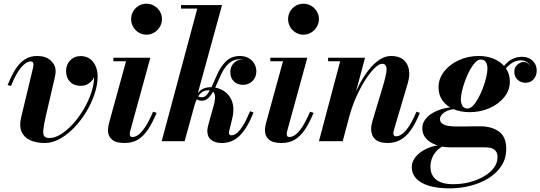

<svg xmlns="http://www.w3.org/2000/svg" viewBox="-20 -778 2978 1058"><path d="M227 10Q179 10 145.5 -5.8Q112 -21.5 98.5 -52.8Q85 -84 96.5 -131L162 -404Q162.5 -408.5 163.5 -413.8Q164.5 -419 164.5 -423Q164.5 -430.5 160.8 -435Q157 -439.5 149 -439.5Q137 -439.5 123.8 -431.2Q110.5 -423 96.5 -406.5Q82.5 -390 68.5 -364.5Q54.5 -339 40.5 -304L22 -309.5Q36 -344 51.5 -373.2Q67 -402.5 86 -424Q105 -445.5 129.2 -457.5Q153.5 -469.5 185.5 -469.5Q232 -469.5 259.2 -444.8Q286.5 -420 286.5 -386Q286.5 -375 284.2 -363.2Q282 -351.5 279.5 -340.5L233 -140.5Q222 -92 219 -65.2Q216 -38.5 223.8 -28Q231.5 -17.5 253 -17.5Q282.5 -17.5 316 -38.5Q349.5 -59.5 381.8 -95Q414 -130.5 440.2 -174.5Q466.5 -218.5 482.5 -265.8Q498.5 -313 498.5 -356.5Q498.5 -384.5 488.5 -405.2Q478.5 -426 461.8 -437.5Q445 -449 425 -449V-468Q447.5 -468 465.5 -456.8Q483.5 -445.5 493.8 -426.2Q504 -407 504 -383.5Q504 -350 481 -327.5Q458 -305 425 -305Q387.5 -305 365.8 -327.5Q344 -350 344 -387Q344 -421.5 366.8 -445.2Q389.5 -469 425 -469Q454 -469 474.8 -454.2Q495.5 -439.5 506.8 -414Q518 -388.5 518 -356.5Q518 -311 501.2 -260.5Q484.5 -210 455.5 -162Q426.5 -114 389 -75Q351.5 -36 310 -13Q268.5 10 227 10Z M667 10Q618.5 10 596.8 -9Q575 -28 575 -59Q575 -72.5 577.5 -84Q580 -95.5 582 -104L674.5 -440.5H604.5V-460H808.5L697.5 -56Q696.5 -52 695.8 -47.5Q695 -43 695 -39Q695 -32 698.2 -27.5Q701.5 -23 710 -23Q725.5 -23 742.8 -35.5Q760 -48 780.2 -78.2Q800.5 -108.5 823.5 -162.5L843 -156Q819 -98.5 793.8 -61.8Q768.5 -25 738 -7.5Q707.5 10 667 10ZM787 -587Q763 -587 743.8 -599Q724.5 -611 713.5 -630.5Q702.5 -650 702.5 -672.5Q702.5 -695.5 713.5 -714.8Q724.5 -734 743.8 -745.8Q763 -757.5 787 -757.5Q811 -757.5 830.2 -745.8Q849.5 -734 861 -714.8Q872.5 -695.5 872.5 -672.5Q872.5 -650 861 -630.5Q849.5 -611 830.2 -599Q811 -587 787 -587Z M871 0 1067 -730.5H977.5V-750H1203.5L997.5 0ZM1201.5 10Q1166.5 10 1144.5 -6.5Q1122.5 -23 1122.5 -56Q1122.5 -65.5 1124.8 -77Q1127 -88.5 1130 -97.5L1143.5 -147Q1149.5 -168 1156.2 -191Q1163 -214 1164.8 -234.2Q1166.5 -254.5 1158.8 -267.5Q1151 -280.5 1129 -280.5Q1103.5 -280.5 1088.5 -266.8Q1073.5 -253 1064.5 -232.2Q1055.5 -211.5 1049.5 -190H1038Q1048.5 -233 1063.8 -256.2Q1079 -279.5 1098.5 -288.5Q1118 -297.5 1141 -297.5Q1170 -297.5 1195.8 -286.2Q1221.5 -275 1239.5 -253.5Q1257.5 -232 1263.8 -200.8Q1270 -169.5 1260.5 -128.5L1243 -56.5Q1242.5 -53.5 1242 -50.2Q1241.5 -47 1241.5 -45.5Q1241.5 -32.5 1256 -32.5Q1269 -32.5 1284.8 -44.5Q1300.5 -56.5 1318.8 -85.5Q1337 -114.5 1358 -165L1377 -158Q1343.5 -73 1302 -31.5Q1260.5 10 1201.5 10ZM1092.5 -223Q1082.5 -223 1073.8 -226Q1065 -229 1059 -234L1066 -253Q1071 -247 1077.2 -244.5Q1083.5 -242 1092.5 -242Q1109 -242 1122.2 -258.8Q1135.5 -275.5 1147.8 -302.5Q1160 -329.5 1173 -359.5Q1195 -410.5 1225 -440Q1255 -469.5 1303 -469.5Q1329.5 -469.5 1349.8 -458Q1370 -446.5 1381.2 -427.2Q1392.5 -408 1392.5 -385Q1392.5 -352 1371 -331.2Q1349.5 -310.5 1319.5 -310.5Q1288.5 -310.5 1268.8 -329.5Q1249 -348.5 1249 -381.5Q1249 -410.5 1268.2 -430.2Q1287.5 -450 1316 -450Q1331.5 -450 1349 -442Q1366.5 -434 1379 -419.5Q1391.5 -405 1391.5 -385H1372Q1372 -402.5 1363.8 -417.5Q1355.5 -432.5 1339.8 -442Q1324 -451.5 1302 -451.5Q1265 -451.5 1239 -427Q1213 -402.5 1193 -356Q1179 -323.5 1164.8 -293Q1150.5 -262.5 1133 -242.8Q1115.5 -223 1092.5 -223Z M1532 10Q1483.5 10 1461.8 -9Q1440 -28 1440 -59Q1440 -72.5 1442.5 -84Q1445 -95.5 1447 -104L1539.5 -440.5H1469.5V-460H1673.5L1562.5 -56Q1561.5 -52 1560.8 -47.5Q1560 -43 1560 -39Q1560 -32 1563.2 -27.5Q1566.5 -23 1575 -23Q1590.5 -23 1607.8 -35.5Q1625 -48 1645.2 -78.2Q1665.5 -108.5 1688.5 -162.5L1708 -156Q1684 -98.5 1658.8 -61.8Q1633.5 -25 1603 -7.5Q1572.5 10 1532 10ZM1652 -587Q1628 -587 1608.8 -599Q1589.5 -611 1578.5 -630.5Q1567.5 -650 1567.5 -672.5Q1567.5 -695.5 1578.5 -714.8Q1589.5 -734 1608.8 -745.8Q1628 -757.5 1652 -757.5Q1676 -757.5 1695.2 -745.8Q1714.5 -734 1726 -714.8Q1737.5 -695.5 1737.5 -672.5Q1737.5 -650 1726 -630.5Q1714.5 -611 1695.2 -599Q1676 -587 1652 -587Z M2115.5 10Q2069.5 10 2047.2 -10.8Q2025 -31.5 2025 -67Q2025 -78 2027.5 -91Q2030 -104 2033 -113.5L2093 -313Q2104.5 -352 2108.5 -377Q2112.5 -402 2107 -414.2Q2101.5 -426.5 2085.5 -426.5Q2069 -426.5 2044.8 -403.2Q2020.5 -380 1994.2 -339.5Q1968 -299 1944 -246Q1920 -193 1904 -133H1890.5Q1902 -176.5 1920 -223.5Q1938 -270.5 1961.2 -314.2Q1984.5 -358 2012.2 -393.2Q2040 -428.5 2071 -449Q2102 -469.5 2135.5 -469.5Q2177.5 -469.5 2202 -449.8Q2226.5 -430 2233 -396Q2239.5 -362 2227 -319.5L2151 -63Q2149.5 -59 2148.5 -53.5Q2147.5 -48 2147.5 -44Q2147.5 -36 2151 -31.5Q2154.5 -27 2162 -27Q2189 -27 2217 -59.5Q2245 -92 2275 -162.5L2293.5 -156Q2269 -95.5 2242.5 -59.2Q2216 -23 2185 -6.5Q2154 10 2115.5 10ZM1737.5 0 1854.5 -440.5H1788V-460H1991.5L1868.5 0Z M2459 260Q2391 260 2344 245.8Q2297 231.5 2273 205.2Q2249 179 2249 143Q2249 118 2263.5 96Q2278 74 2302.8 57.2Q2327.5 40.5 2357.8 31Q2388 21.5 2419 21.5H2439Q2414 28 2394.5 45.2Q2375 62.5 2363.5 87Q2352 111.5 2352 140.5Q2352 186.5 2383.2 211.8Q2414.5 237 2477 237Q2524 237 2567.8 225.8Q2611.5 214.5 2646.2 194.2Q2681 174 2701.2 147Q2721.5 120 2721.5 88Q2721.5 59.5 2704.5 46.8Q2687.5 34 2657 34Q2648 34 2627.8 34Q2607.5 34 2582.5 34Q2557.5 34 2533.2 34Q2509 34 2490.5 34Q2472 34 2465.5 34Q2420.5 34 2384.5 21.2Q2348.5 8.5 2327.8 -14.8Q2307 -38 2307 -70.5Q2307 -98.5 2323.8 -120.5Q2340.5 -142.5 2368.5 -158Q2396.5 -173.5 2432 -181.5Q2467.5 -189.5 2505 -189.5L2504 -177.5Q2456 -177.5 2430.2 -159.8Q2404.5 -142 2404.5 -123Q2404.5 -106 2417.2 -96.8Q2430 -87.5 2451 -84.2Q2472 -81 2496 -81Q2513.5 -81 2538.8 -81.2Q2564 -81.5 2588.5 -81.8Q2613 -82 2627 -82Q2689 -82 2729.2 -53.2Q2769.5 -24.5 2769.5 42Q2769.5 96.5 2742 137.5Q2714.5 178.5 2669.2 205.8Q2624 233 2569 246.5Q2514 260 2459 260ZM2568 -160Q2518.5 -160 2479.8 -176.5Q2441 -193 2418.8 -223.5Q2396.5 -254 2396.5 -296.5Q2396.5 -344.5 2427 -383.8Q2457.5 -423 2508 -446.2Q2558.5 -469.5 2618 -469.5Q2667 -469.5 2705.8 -452Q2744.5 -434.5 2767 -402.8Q2789.5 -371 2789.5 -328.5Q2789.5 -281 2758.8 -242.8Q2728 -204.5 2677.8 -182.2Q2627.5 -160 2568 -160ZM2556.5 -180Q2571.5 -180 2586.8 -196Q2602 -212 2616.2 -238.2Q2630.5 -264.5 2641.8 -294.8Q2653 -325 2659.5 -353.2Q2666 -381.5 2666 -401Q2666 -422 2657.2 -436Q2648.5 -450 2629 -450Q2614 -450 2598.8 -434Q2583.5 -418 2569.2 -391.8Q2555 -365.5 2543.8 -335.5Q2532.5 -305.5 2526 -277.2Q2519.5 -249 2519.5 -229.5Q2519.5 -208.5 2528.5 -194.2Q2537.5 -180 2556.5 -180ZM2857 -465Q2892 -465 2914.8 -443.5Q2937.5 -422 2937.5 -389.5Q2937.5 -361.5 2921 -341.8Q2904.5 -322 2875.5 -322Q2850 -322 2832 -338.8Q2814 -355.5 2814 -383Q2814 -405.5 2829.5 -420.2Q2845 -435 2866.5 -437.5Q2877 -436.5 2886.5 -430.2Q2896 -424 2901 -413Q2896 -428 2882 -436.8Q2868 -445.5 2850.5 -445.5Q2827 -445.5 2806.2 -434Q2785.5 -422.5 2767.2 -400.2Q2749 -378 2733.5 -347L2719.5 -354.5Q2746 -410 2780 -437.5Q2814 -465 2857 -465Z"/></svg>

Font: Bodoni Moda 11pt
Style: Bold Italic
Weight: 700
Italic angle: -13°
Designer: Owen Earl
Foundry: indestructible type
Version: Version 2.004